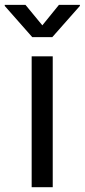

<svg xmlns="http://www.w3.org/2000/svg" viewBox="-55 -781 353 801"><path d="M77.1 0V-545.9H165V0ZM51.3 -760.7 121.6 -675.3 190.9 -760.7H278.3V-756.3L163.1 -626H79.6L-35.2 -756.3V-760.7Z"/></svg>

Font: Atlassian Sans
Style: Regular
Weight: 400
Designer: Rasmus Andersson
Foundry: Modifications by Atlassian Pty Ltd, manufactured by rsms
Version: Version 4.001;git-9221beed3